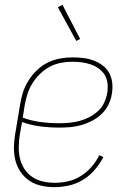

<svg xmlns="http://www.w3.org/2000/svg" viewBox="-20 -765 540 793"><path d="M205 8Q177 8 150 2Q123 -4 101.5 -18.5Q80 -33 65 -55Q50 -77 43.5 -103Q37 -129 37.5 -157Q38 -185 43 -213L63 -333Q67 -359 75 -384Q83 -409 97.5 -432Q112 -455 132 -474.5Q152 -494 176 -506Q200 -518 226.5 -523Q253 -528 278 -528Q301 -528 323 -525.5Q345 -523 365.5 -515.5Q386 -508 403.5 -495Q421 -482 431 -463.5Q441 -445 443.5 -423Q446 -401 442 -378Q439 -356 428.5 -334Q418 -312 400.5 -295Q383 -278 361 -266.5Q339 -255 316.5 -248.5Q294 -242 271 -240Q248 -238 225 -238Q185 -238 146 -243Q107 -248 71 -261L62 -210Q58 -185 57.5 -159.5Q57 -134 62.5 -110.5Q68 -87 81 -67Q94 -47 113.5 -34Q133 -21 157 -15.5Q181 -10 207 -10Q234 -10 262 -16.5Q290 -23 314.5 -38.5Q339 -54 358.5 -76.5Q378 -99 390 -124L407 -116Q392 -88 371 -63.5Q350 -39 323 -22.5Q296 -6 265.5 1Q235 8 205 8ZM225 -256Q246 -256 267 -258Q288 -260 308.5 -265.5Q329 -271 348.5 -281Q368 -291 384.5 -306Q401 -321 410 -340.5Q419 -360 423 -381Q426 -401 424 -420.5Q422 -440 412.5 -455.5Q403 -471 387.5 -482Q372 -493 354.5 -499Q337 -505 317.5 -507.5Q298 -510 278 -510Q255 -510 231.5 -505.5Q208 -501 186 -489.5Q164 -478 145.5 -460Q127 -442 114 -421Q101 -400 93.5 -377Q86 -354 82 -330L74 -279Q109 -266 147.5 -261Q186 -256 225 -256ZM295 -596 219 -735 238 -745 311 -604Z"/></svg>

Font: Iosevka Term Curly Thin
Style: Italic
Weight: 100
Italic angle: -9°
Designer: Belleve Invis
Foundry: Belleve Invis
Version: Version 32.3.0